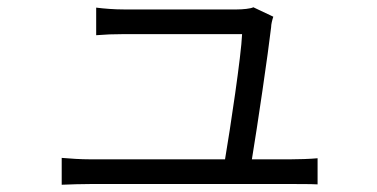

<svg xmlns="http://www.w3.org/2000/svg" viewBox="-20 -522 1040 529"><path d="M150 -87V-13C178 -14 201 -15 230 -15C280 -15 725 -15 782 -15C803 -15 837 -15 855 -14V-86C835 -84 801 -83 779 -83H674C689 -173 719 -377 727 -447C727 -455 730 -467 733 -476L678 -502C671 -498 648 -496 633 -496C576 -496 357 -496 321 -496C296 -496 268 -498 245 -501V-425C269 -427 293 -428 322 -428C349 -428 583 -428 647 -428C645 -371 614 -165 600 -83H230C201 -83 174 -85 150 -87Z"/></svg>

Font: Noto Sans HK DemiLight
Style: Regular
Weight: 350
Designer: Ryoko NISHIZUKA 西塚涼子 (kana, bopomofo & ideographs); Paul D. Hunt (Latin, Greek & Cyrillic); Sandoll Communications 산돌커뮤니
Foundry: Adobe
Version: Version 2.004;hotconv 1.0.118;makeotfexe 2.5.65603